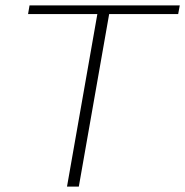

<svg xmlns="http://www.w3.org/2000/svg" viewBox="-20 -695 690 715"><path d="M229.5 0H273.5L386.5 -642.5H643.5L649.5 -675H90L84.5 -642.5H342.5Z"/></svg>

Font: Anybody SemiExpanded ExtraLight
Style: Italic
Weight: 250
Width: 6
Italic angle: -10°
Version: Version 1.113;gftools[0.9.25]